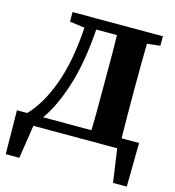

<svg xmlns="http://www.w3.org/2000/svg" viewBox="-122 -760 959 1051"><g transform="rotate(15 357.5 -234.0)"><path d="M428 -346Q428 -410 428 -473.5Q428 -537 426 -598H309Q296 -408 252.5 -272Q209 -136 152 -59H426Q428 -122 428 -185Q428 -248 428 -310ZM62 -59Q133 -131 182 -262.5Q231 -394 244 -591L159 -603V-657H671V-603L597 -595Q596 -534 595.5 -471.5Q595 -409 595 -347V-310Q595 -246 595.5 -183.5Q596 -121 597 -59H696L693 189H615L588 0H113L84 189H7L4 -59Z"/></g></svg>

Font: Source Serif Pro
Style: Bold
Weight: 700
Designer: Frank Grießhammer
Foundry: Adobe Systems Incorporated
Version: Version 3.001;hotconv 1.0.111;makeotfexe 2.5.65597